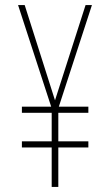

<svg xmlns="http://www.w3.org/2000/svg" viewBox="-20 -734 434 754"><path d="M196 -340 77 -714H51L181 -315H66V-291H183V-179H66V-155H183V0H209V-155H327V-179H209V-291H327V-315H211L341 -714H316Z"/></svg>

Font: Noto Sans Tamil ExtraCondensed Thin
Style: Regular
Weight: 100
Width: 2
Designer: Jelle Bosma - Monotype Design Team
Foundry: Monotype Imaging Inc.
Version: Version 2.004